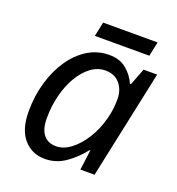

<svg xmlns="http://www.w3.org/2000/svg" viewBox="-126 -779 820 891"><g transform="rotate(20 284.0 -333.5)"><path d="M193 10Q129 10 88.5 -36.5Q48 -83 48 -173Q48 -248 67.5 -315.5Q87 -383 122 -434.5Q157 -486 205 -516Q253 -546 311 -546Q364 -546 397 -518Q430 -490 446 -453H451L483 -536H550L436 0H366L379 -99H375Q341 -55 295 -22.5Q249 10 193 10ZM222 -63Q259 -63 294.5 -90Q330 -117 359 -163Q388 -209 403 -266Q411 -295 413.5 -319.5Q416 -344 416 -365Q416 -412 390 -442Q364 -472 320 -472Q281 -472 248 -447.5Q215 -423 190 -380.5Q165 -338 151.5 -284Q138 -230 138 -171Q138 -117 160 -90Q182 -63 222 -63ZM217 -606 232 -677H501L486 -606Z"/></g></svg>

Font: Noto Sans
Style: Italic
Weight: 400
Italic angle: -12°
Designer: Monotype Design Team
Foundry: Monotype Imaging Inc.
Version: Version 2.013; ttfautohint (v1.8.4.7-5d5b)